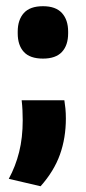

<svg xmlns="http://www.w3.org/2000/svg" viewBox="-20 -494 283 634"><path d="M192.5 -163Q194.5 -151 196 -135.8Q197.5 -120.5 197.5 -103Q197.5 -38.5 178 16.2Q158.5 71 114 121L9 96.5Q31.5 55 43.2 8Q55 -39 55 -97Q55 -114.5 54.2 -130Q53.5 -145.5 51.5 -163ZM122 -300.5Q79 -300.5 58.8 -322.5Q38.5 -344.5 38.5 -384V-389.5Q38.5 -428.5 58.8 -451Q79 -473.5 122 -473.5Q164 -473.5 184.5 -451Q205 -428.5 205 -389.5V-384Q205 -344.5 184.5 -322.5Q164 -300.5 122 -300.5Z"/></svg>

Font: Anek Gurmukhi Medium
Style: Bold
Weight: 700
Version: Version 1.003